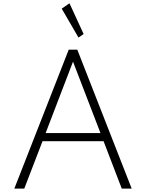

<svg xmlns="http://www.w3.org/2000/svg" viewBox="-20 -1120 868 1140"><path d="M65 0 388 -825H439L762 0H703L595 -281.5H232.5L124 0ZM251 -330H576.5L413.5 -754ZM446 -897 346.5 -1068.5 392.5 -1100.5 476.5 -918Z"/></svg>

Font: Spartan Thin Light
Style: Regular
Weight: 300
Version: Version 1.004